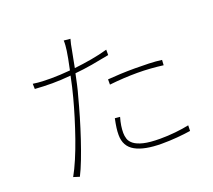

<svg xmlns="http://www.w3.org/2000/svg" viewBox="-131 -949 1261 1137"><g transform="rotate(-20 500.0 -380.5)"><path d="M592 -605V-639Q543 -625 488.5 -615.5Q434 -606 380 -600Q386 -630 391 -657.5Q396 -685 401 -709Q403 -722 407 -741Q411 -760 415 -772L374 -776Q375 -762 373.5 -744.5Q372 -727 370 -713Q368 -696 362 -665.5Q356 -635 348 -597Q281 -591 227 -591Q203 -591 174.5 -592Q146 -593 114 -598L115 -565Q143 -563 169.5 -562Q196 -561 225 -561Q278 -561 341 -567Q334 -533 326.5 -500Q319 -467 311 -438Q297 -385 278.5 -324.5Q260 -264 239 -204Q218 -144 195 -90Q172 -36 150 3L188 15Q207 -22 228 -76.5Q249 -131 269.5 -192.5Q290 -254 308.5 -317Q327 -380 341 -434Q351 -468 358.5 -502.5Q366 -537 373 -570Q427 -575 482.5 -584.5Q538 -594 592 -605ZM542 -470V-437Q587 -442 631 -444.5Q675 -447 717 -447Q759 -447 800.5 -444Q842 -441 880 -436L882 -469Q845 -474 801.5 -475.5Q758 -477 713 -477Q665 -477 621.5 -475Q578 -473 542 -470ZM533 -237 501 -240Q494 -206 491 -183.5Q488 -161 488 -139Q488 -67 545.5 -35Q603 -3 712 -3Q761 -3 808.5 -7Q856 -11 894 -17L895 -52Q857 -44 809 -39Q761 -34 713 -34Q647 -34 608.5 -43.5Q570 -53 550 -68.5Q530 -84 524 -103Q518 -122 518 -141Q518 -163 521.5 -186Q525 -209 533 -237Z"/></g></svg>

Font: Spoqa Han Sans Neo Thin
Style: Regular
Weight: 100
Designer: [Spoqa Han Sans Neo] Dong-huui Kim  Younghwa Kang  Yujin Lee  [Noto Sans] Ryoko NISHIZUKA  (kana & ideographs); Paul D. 
Foundry: Spoqa (http://www.spoqa-han-sans.com)
Version: Version 1.100;hotconv 1.0.109;makeotfexe 2.5.65596